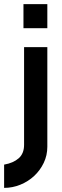

<svg xmlns="http://www.w3.org/2000/svg" viewBox="-52 -654 302 933"><path d="M178 -425V59Q178 101 160.5 137.5Q143 174 114 201Q85 228 47 243.5Q9 259 -32 259V146Q13 138 39 115Q65 92 65 50V-425ZM62 -517V-634H178V-517Z"/></svg>

Font: BM HANNA Pro
Style: Regular
Weight: 400
Designer: Woowa Brothers : Cheoljun Lim; Soyoung Lee; & Sandoll : Jooyeon Kang;
Foundry: Sandoll Communications Inc.
Version: Version 1.000;PS 1;hotconv 16.6.51;makeotf.lib2.5.65220